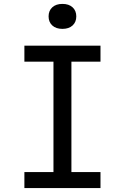

<svg xmlns="http://www.w3.org/2000/svg" viewBox="-20 -964 640 984"><path d="M105 0V-82H254V-648H105V-730H495V-648H346V-82H495V0ZM300 -816Q267 -816 248 -833.5Q229 -851 229 -880Q229 -909 248 -926.5Q267 -944 300 -944Q333 -944 352 -926.5Q371 -909 371 -880Q371 -851 352 -833.5Q333 -816 300 -816Z"/></svg>

Font: JetBrainsMonoNL NFM
Style: Regular
Weight: 400
Monospace: yes
Designer: Philipp Nurullin, Konstantin Bulenkov
Foundry: JetBrains
Version: Version 2.304; ttfautohint (v1.8.4.7-5d5b);Nerd Fonts 3.3.0